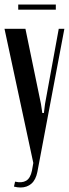

<svg xmlns="http://www.w3.org/2000/svg" viewBox="-22 -827 306 853"><path d="M160 -365 166 -325H173L178 -365L239 -699H264L144 -63Q137 -28 117.5 -11Q98 6 69 6Q62 6 55 5Q48 4 40 2L45 -20Q75 -13 94 -24Q113 -35 120 -69L126 -103L-2 -699H91ZM226 -784H59V-807H226Z"/></svg>

Font: Moniqa SemBd Heading
Style: Regular
Weight: 600
Designer: Rajesh Rajput
Foundry: Rajesh Rajput
Version: Version 1.000